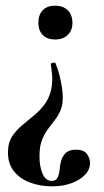

<svg xmlns="http://www.w3.org/2000/svg" viewBox="-20 -381 367 676"><path d="M162 256Q178 256 183.5 243Q189 230 190 215Q191 202 195 186Q199 170 211 158Q223 146 247 146Q276 146 286.5 161.5Q297 177 297 193Q297 227 258.5 251Q220 275 162 275Q122 275 86.5 262Q51 249 29.5 222.5Q8 196 8 156Q8 121 23.5 98Q39 75 61.5 57Q84 39 105 21Q136 -6 150 -35.5Q164 -65 164 -102Q164 -114 162.5 -126Q161 -138 159 -155Q158 -158 166 -160Q174 -162 175 -159Q187 -131 194 -96Q201 -61 201 -38Q201 -10 192.5 9Q184 28 172 43Q160 58 148 74.5Q136 91 127.5 113Q119 135 119 169Q119 206 130 231Q141 256 162 256ZM174 -361Q202 -361 218.5 -345Q235 -329 235 -300Q235 -274 218.5 -258Q202 -242 174 -242Q146 -242 130.5 -258Q115 -274 115 -300Q115 -329 130.5 -345Q146 -361 174 -361Z"/></svg>

Font: Cormorant Garamond Light
Style: Bold
Weight: 700
Version: Version 4.001